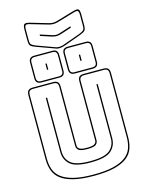

<svg xmlns="http://www.w3.org/2000/svg" viewBox="-171 -1308 1089 1433"><g transform="rotate(-15 373.0 -591.5)"><path d="M692 -684V-189Q692 -142 678.5 -102.5Q665 -63 630 -35Q595 -7 532.5 9Q470 25 373 25Q276 25 213.5 9Q151 -7 116 -35Q81 -63 67.5 -102.5Q54 -142 54 -189V-684Q54 -708 65 -719Q76 -730 100 -730H257Q281 -730 292 -719Q303 -708 303 -684V-228Q303 -210 318.5 -200.5Q334 -191 375 -191Q417 -191 432.5 -200.5Q448 -210 448 -228V-684Q448 -708 458.5 -719Q469 -730 494 -730H646Q670 -730 681 -719Q692 -708 692 -684ZM682 -189V-684Q682 -703 673.5 -711.5Q665 -720 646 -720H494Q475 -720 466.5 -711.5Q458 -703 458 -684V-228Q458 -208 443 -194.5Q428 -181 375 -181Q323 -181 308 -194.5Q293 -208 293 -228V-684Q293 -703 284.5 -711.5Q276 -720 257 -720H100Q81 -720 72.5 -711.5Q64 -703 64 -684V-189Q64 -143 77.5 -105.5Q91 -68 125.5 -41.5Q160 -15 220 0Q280 15 373 15Q466 15 526 0Q586 -15 620.5 -41.5Q655 -68 668.5 -105.5Q682 -143 682 -189ZM174 -630H184V-213Q184 -157 223.5 -122.5Q263 -88 374 -88Q485 -88 525 -122.5Q565 -157 565 -213V-630H575V-213Q575 -153 533 -115.5Q491 -78 374 -78Q257 -78 215.5 -115.5Q174 -153 174 -213ZM354 -793Q354 -771 343.5 -760.5Q333 -750 311 -750H173Q151 -750 140 -760.5Q129 -771 129 -793V-914Q129 -936 140 -946.5Q151 -957 173 -957H311Q333 -957 343.5 -946.5Q354 -936 354 -914ZM612 -793Q612 -771 601.5 -760.5Q591 -750 569 -750H431Q409 -750 398.5 -760.5Q388 -771 388 -793V-914Q388 -936 398.5 -946.5Q409 -957 431 -957H569Q591 -957 601.5 -946.5Q612 -936 612 -914ZM311 -760Q328 -760 336 -768Q344 -776 344 -793V-914Q344 -931 336 -939Q328 -947 311 -947H173Q156 -947 147.5 -939Q139 -931 139 -914V-793Q139 -776 147.5 -768Q156 -760 173 -760ZM569 -760Q586 -760 594 -768Q602 -776 602 -793V-914Q602 -931 594 -939Q586 -947 569 -947H431Q414 -947 406 -939Q398 -931 398 -914V-793Q398 -776 406 -768Q414 -760 431 -760ZM247 -830H237V-877H247ZM505 -830H495V-877H505ZM373 -962Q363 -962 354 -963Q345 -964 338 -968L200 -1018Q170 -1029 161 -1039Q152 -1049 152 -1080V-1161Q152 -1196 162.5 -1204Q173 -1212 207 -1202L344 -1162Q360 -1158 372 -1158Q384 -1158 400 -1162L537 -1202Q570 -1212 580.5 -1204.5Q591 -1197 591 -1161V-1080Q591 -1049 581 -1039Q571 -1029 543 -1018L416 -972Q406 -968 394.5 -965.5Q383 -963 373 -962ZM403 -1152Q386 -1148 372 -1148Q358 -1148 341 -1152L204 -1192Q178 -1200 170 -1194Q162 -1188 162 -1161V-1080Q162 -1053 170.5 -1045Q179 -1037 204 -1027L341 -977Q348 -974 356 -973Q364 -972 373 -972Q382 -973 392.5 -975Q403 -977 412 -981L540 -1027Q564 -1037 572.5 -1045Q581 -1053 581 -1080V-1161Q581 -1188 573 -1194Q565 -1200 540 -1192ZM252 -1099 339 -1071Q346 -1069 353.5 -1067Q361 -1065 371 -1065Q381 -1065 388.5 -1067Q396 -1069 403 -1071L490 -1099V-1088L407 -1061Q398 -1059 390 -1057Q382 -1055 371 -1055Q360 -1055 352 -1057Q344 -1059 335 -1061L252 -1088Z"/></g></svg>

Font: Bungee Outline
Style: Regular
Weight: 400
Designer: David Jonathan Ross
Foundry: David Jonathan Ross
Version: Version 1.000;PS 1.0;hotconv 1.0.72;makeotf.lib2.5.5900